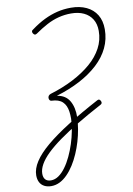

<svg xmlns="http://www.w3.org/2000/svg" viewBox="-153 -1125 1211 1754"><g transform="rotate(-10 452.5 -248.0)"><path d="M176 539Q139 539 111.5 524.5Q84 510 70 483Q56 456 56 419Q56 358 98.5 292.5Q141 227 225 156.5Q309 86 434 7Q559 -72 724 -160Q734 -166 742 -163.5Q750 -161 756 -149Q762 -138 759.5 -129Q757 -120 747 -115Q620 -47 519 13.5Q418 74 341.5 129Q265 184 214.5 233Q164 282 138.5 327.5Q113 373 113 414Q113 450 131 468.5Q149 487 182 487Q219 487 253 463.5Q287 440 317.5 398.5Q348 357 373 304Q398 251 417 192.5Q436 134 447 75Q458 16 460 -36Q460 -72 456 -101.5Q452 -131 441.5 -154.5Q431 -178 413.5 -194.5Q396 -211 370.5 -219.5Q345 -228 311 -229Q301 -230 295.5 -238Q290 -246 289.5 -257Q289 -268 295.5 -277.5Q302 -287 316 -292Q432 -327 529 -377Q626 -427 697.5 -488.5Q769 -550 808.5 -624Q848 -698 848 -783Q848 -847 820.5 -891.5Q793 -936 743.5 -959.5Q694 -983 626 -983Q566 -983 509.5 -968.5Q453 -954 398.5 -925Q344 -896 287 -856Q276 -849 268.5 -850Q261 -851 252 -863Q245 -874 246.5 -883.5Q248 -893 261 -900Q325 -947 384.5 -976Q444 -1005 505 -1020Q566 -1035 633 -1035Q715 -1035 776.5 -1006Q838 -977 871.5 -922Q905 -867 905 -788Q905 -696 867 -616.5Q829 -537 757.5 -471Q686 -405 587.5 -353Q489 -301 369 -265L372 -264Q410 -258 438 -240Q466 -222 483.5 -192Q501 -162 509.5 -123.5Q518 -85 517 -38Q515 14 505.5 70Q496 126 479.5 182Q463 238 440 290.5Q417 343 388.5 388Q360 433 326 467.5Q292 502 254.5 520.5Q217 539 176 539Z"/></g></svg>

Font: Playwrite CO ExtraLight
Style: Regular
Weight: 250
Version: Version 1.002